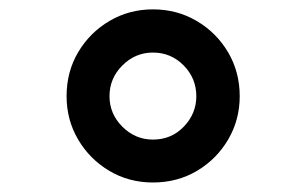

<svg xmlns="http://www.w3.org/2000/svg" viewBox="-20 -780 645 404"><path d="M301.8 -396Q251 -396 209.7 -420.7Q168.5 -445.3 144.3 -486.6Q120.1 -527.8 120.1 -577.6Q120.1 -629.4 144.8 -670.7Q169.4 -711.9 210.7 -736.1Q252 -760.3 301.8 -760.3Q352.5 -760.3 394 -735.8Q435.5 -711.4 460 -669.9Q484.4 -628.4 484.4 -577.6Q484.4 -527.8 460.2 -486.6Q436 -445.3 394.8 -420.7Q353.5 -396 301.8 -396ZM301.8 -486.3Q340.8 -486.3 366.9 -513.7Q393.1 -541 393.1 -577.6Q393.1 -615.2 366.5 -642.3Q339.8 -669.4 301.8 -669.4Q264.6 -669.4 237.5 -642.3Q210.4 -615.2 210.4 -577.6Q210.4 -540.5 237.5 -513.4Q264.6 -486.3 301.8 -486.3Z"/></svg>

Font: Asset
Style: Regular
Weight: 400
Version: Version 1.003; ttfautohint (v1.8.4.7-5d5b)